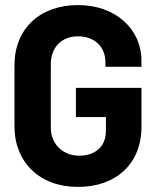

<svg xmlns="http://www.w3.org/2000/svg" viewBox="-20 -728 613 756"><path d="M287 8C437 8 537 -83 537 -229V-382H279V-267H397V-212C397 -151 355 -115 292 -115C228 -115 180 -160 180 -226V-475C180 -541 222 -585 287 -585C355 -585 395 -541 395 -484V-465H537V-489C537 -612 437 -708 287 -708C136 -708 37 -614 37 -471V-231C37 -89 136 8 287 8Z"/></svg>

Font: Vanilla Cream Black
Style: Regular
Weight: 900
Designer: Jeremy Tribby, Jinavaṁso
Foundry: Tribby Type
Version: Version 1.422;Glyphs 3.1.2 (3151)